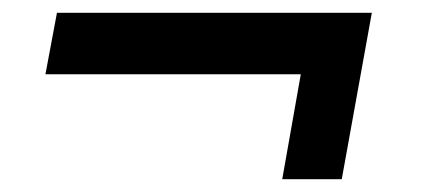

<svg xmlns="http://www.w3.org/2000/svg" viewBox="-20 -474 676 300"><path d="M421 -194H514L561 -454H69L51 -358H450Z"/></svg>

Font: Archivo SemiBold
Style: Italic
Weight: 600
Italic angle: -10°
Designer: Hector Gatti
Foundry: Omnibus-Type
Version: Version 2.001